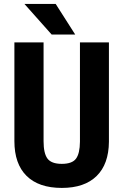

<svg xmlns="http://www.w3.org/2000/svg" viewBox="-20 -921 611 951"><path d="M519.5 -710.9V-218.8Q518.6 -107.9 458.5 -49.1Q398.4 9.8 286.1 9.8Q171.9 9.8 111.6 -49.8Q51.3 -109.4 51.3 -222.2V-710.9H195.8V-221.7Q195.8 -161.1 215.3 -135.3Q234.9 -109.4 286.1 -109.4Q337.4 -109.4 356.4 -135Q375.5 -160.6 376 -219.2V-710.9ZM352.5 -750H235.8L101.1 -901.4H255.9Z"/></svg>

Font: MAUL Condensed Bold
Style: Condensed Bold
Weight: 700
Designer: MAUL
Version: Version 1.0; 2020; ttfautohint (v1.8.3)